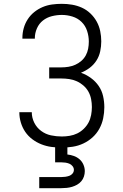

<svg xmlns="http://www.w3.org/2000/svg" viewBox="-20 -763 640 1003"><path d="M303 8Q275 8 248.5 4.5Q222 1 196.5 -9Q171 -19 149 -35.5Q127 -52 112 -74Q97 -96 89 -122.5Q81 -149 81 -176V-177H146Q146 -148 159 -122Q172 -96 195 -79Q218 -62 246 -56Q274 -50 303 -50Q323 -50 344 -53.5Q365 -57 383.5 -66Q402 -75 417.5 -90Q433 -105 442.5 -123Q452 -141 456 -162Q460 -183 460 -204Q460 -224 456 -245Q452 -266 442 -284Q432 -302 416 -316Q400 -330 381 -338.5Q362 -347 341.5 -350Q321 -353 300 -353H237V-411H300Q319 -411 337.5 -414Q356 -417 373 -424.5Q390 -432 404.5 -444.5Q419 -457 428 -473.5Q437 -490 440.5 -508.5Q444 -527 444 -546Q444 -574 435 -601.5Q426 -629 406 -648.5Q386 -668 358.5 -676.5Q331 -685 303 -685Q277 -685 251 -678.5Q225 -672 204.5 -656Q184 -640 173 -615Q162 -590 162 -564V-561H97V-565Q97 -591 104 -616Q111 -641 125 -662.5Q139 -684 159 -700Q179 -716 202.5 -726Q226 -736 251.5 -739.5Q277 -743 303 -743Q330 -743 356.5 -738.5Q383 -734 407.5 -723Q432 -712 452 -693Q472 -674 485 -650.5Q498 -627 503.5 -600.5Q509 -574 509 -547Q509 -521 503.5 -495Q498 -469 484 -447Q470 -425 449 -409Q428 -393 403 -383Q431 -373 455 -355.5Q479 -338 495.5 -314Q512 -290 518.5 -261Q525 -232 525 -203Q525 -174 519 -145Q513 -116 499 -90.5Q485 -65 463.5 -45.5Q442 -26 415.5 -13.5Q389 -1 360 3.5Q331 8 303 8ZM185 220V162H300Q311 162 321.5 160.5Q332 159 342 155.5Q352 152 359 143.5Q366 135 366 124Q366 114 359 105Q352 96 342 92Q332 88 321.5 86.5Q311 85 300 85H268V-50H332V44Q350 46 366.5 52Q383 58 396 69.5Q409 81 416 97.5Q423 114 423 131Q423 145 418.5 159Q414 173 404.5 184Q395 195 382.5 202Q370 209 356.5 213Q343 217 328.5 218.5Q314 220 300 220Z"/></svg>

Font: Iosevka Aile Light
Style: Regular
Weight: 300
Designer: Belleve Invis
Foundry: Belleve Invis
Version: Version 27.3.5; ttfautohint (v1.8.4)